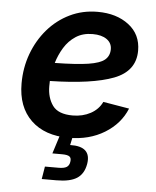

<svg xmlns="http://www.w3.org/2000/svg" viewBox="-54 -602 691 851"><g transform="rotate(5 292.0 -176.0)"><path d="M266.6 11.7Q159.7 11.7 98.6 -47.1Q37.6 -106 37.6 -210.4Q37.6 -280.3 60.5 -342.5Q83.5 -404.8 125 -452.9Q166.5 -501 222.9 -528.3Q279.3 -555.7 346.2 -555.7Q430.7 -555.7 485.1 -513.9Q539.6 -472.2 539.6 -399.9Q539.6 -308.6 444.6 -272.2Q349.6 -235.8 161.6 -231.9Q161.1 -219.7 161.1 -208.5Q161.1 -157.7 186 -123Q210.9 -88.4 275.4 -88.4Q319.8 -88.4 355 -107.4Q390.1 -126.5 405.8 -160.2L522 -140.6Q494.1 -71.8 426 -30Q357.9 11.7 266.6 11.7ZM176.3 -313.5Q272.5 -314.9 325 -323Q377.4 -331.1 397.9 -348.6Q418.5 -366.2 418.5 -395.5Q418.5 -423.3 395.5 -439.5Q372.6 -455.6 333 -455.6Q289.1 -455.6 257.8 -435.1Q226.6 -414.6 206.8 -382.1Q187 -349.6 176.3 -313.5ZM163.6 204.1 172.9 147.9H233.4Q257.8 147.9 269.3 140.9Q280.8 133.8 283.2 117.2Q286.1 100.6 277.3 93.8Q268.6 86.9 243.7 86.9H200.7L235.4 -22H288.6L285.2 0L275.9 43Q371.6 40.5 358.4 120.1Q350.6 164.6 320.1 184.3Q289.6 204.1 229 204.1Z"/></g></svg>

Font: Inter Semi Bold
Style: Italic
Weight: 600
Italic angle: -9.39999°
Designer: Rasmus Andersson
Foundry: rsms
Version: Version 4.000;git-3c8e0fc